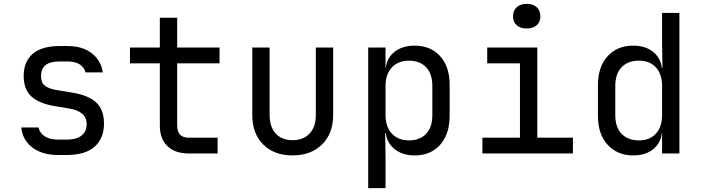

<svg xmlns="http://www.w3.org/2000/svg" viewBox="-20 -797 3640 997"><path d="M283 8Q227 8 185.5 -9.5Q144 -27 119.5 -59Q95 -91 90 -135H180Q186 -106 212.5 -89Q239 -72 283 -72H325Q378 -72 404 -93.5Q430 -115 430 -151Q430 -186 406.5 -206.5Q383 -227 337 -234L263 -246Q182 -260 142.5 -296.5Q103 -333 103 -403Q103 -477 150 -517.5Q197 -558 291 -558H329Q408 -558 456 -521Q504 -484 514 -421H424Q418 -447 394 -462.5Q370 -478 329 -478H291Q240 -478 216.5 -459Q193 -440 193 -402Q193 -368 213 -352Q233 -336 276 -329L350 -317Q439 -303 479.5 -265Q520 -227 520 -155Q520 -79 471.5 -35.5Q423 8 325 8Z M960 0Q889 0 849.5 -38Q810 -76 810 -145V-468H655V-550H810V-705H900V-550H1120V-468H900V-145Q900 -82 960 -82H1110V0Z M1499 10Q1404 10 1347 -46.5Q1290 -103 1290 -200V-550H1380V-200Q1380 -138 1412 -103.5Q1444 -69 1499 -69Q1555 -69 1587.5 -103.5Q1620 -138 1620 -200V-550H1710V-200Q1710 -103 1652 -46.5Q1594 10 1499 10Z M1892 180V-550H1982V-445H2000L1982 -424Q1982 -487 2023.5 -523.5Q2065 -560 2133 -560Q2216 -560 2265.5 -505.5Q2315 -451 2315 -356V-195Q2315 -132 2292.5 -86Q2270 -40 2229.5 -15Q2189 10 2133 10Q2066 10 2024 -27Q1982 -64 1982 -126L2000 -105H1980L1982 20V180ZM2103 -68Q2160 -68 2192.5 -102Q2225 -136 2225 -200V-350Q2225 -414 2192.5 -448Q2160 -482 2103 -482Q2048 -482 2015 -447Q1982 -412 1982 -350V-200Q1982 -138 2015 -103Q2048 -68 2103 -68Z M2485 0V-82H2680V-468H2510V-550H2770V-82H2955V0ZM2715 -649Q2682 -649 2663 -666Q2644 -683 2644 -712Q2644 -742 2663 -759.5Q2682 -777 2715 -777Q2748 -777 2767 -759.5Q2786 -742 2786 -712Q2786 -683 2767 -666Q2748 -649 2715 -649Z M3268 10Q3186 10 3135.5 -45Q3085 -100 3085 -194V-355Q3085 -450 3135 -505Q3185 -560 3268 -560Q3336 -560 3377 -523Q3418 -486 3418 -424L3400 -445H3420L3418 -570V-730H3508V0H3418V-105H3400L3418 -126Q3418 -63 3377 -26.5Q3336 10 3268 10ZM3298 -68Q3354 -68 3386 -103Q3418 -138 3418 -200V-350Q3418 -412 3386 -447Q3354 -482 3298 -482Q3241 -482 3208 -448Q3175 -414 3175 -350V-200Q3175 -136 3208 -102Q3241 -68 3298 -68Z"/></svg>

Font: JetBrains Mono Zero
Style: Regular-Zero
Weight: 400
Designer: Philipp Nurullin, Konstantin Bulenkov
Foundry: JetBrains
Version: Version 2.211